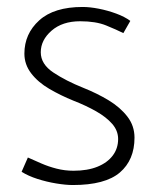

<svg xmlns="http://www.w3.org/2000/svg" viewBox="-20 -518 446 551"><path d="M42 -25Q61 -13 87.5 -4.5Q114 4 141.5 8.5Q169 13 189 13Q282 13 324 -23Q366 -59 366 -123Q366 -157 345.5 -183.5Q325 -210 292 -230Q259 -250 219 -266Q169 -286 133 -310Q97 -334 97 -368Q97 -403 128 -430Q159 -457 210 -457Q255 -457 284.5 -445Q314 -433 334 -423L354 -458Q338 -470 313.5 -479Q289 -488 263.5 -493Q238 -498 217 -498Q135 -498 92.5 -459.5Q50 -421 50 -364Q50 -333 69.5 -307.5Q89 -282 121.5 -263Q154 -244 191 -229Q227 -215 256 -198.5Q285 -182 302 -162.5Q319 -143 319 -119Q319 -92 303.5 -71.5Q288 -51 259.5 -39.5Q231 -28 191 -28Q166 -28 142.5 -34Q119 -40 98.5 -49Q78 -58 60 -66Z"/></svg>

Font: Catamaran Thin Thin
Style: Regular
Weight: 250
Version: Version 2.000